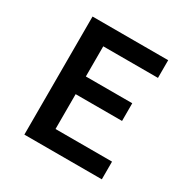

<svg xmlns="http://www.w3.org/2000/svg" viewBox="-151 -788 901 921"><g transform="rotate(30 300.0 -327.0)"><path d="M103 0V-654H522V-556H219V-389H476V-291H219V-98H532V0Z"/></g></svg>

Font: TypoPRO Source Code Pro
Style: Regular
Weight: 600
Monospace: yes
Designer: Paul D. Hunt, Teo Tuominen
Foundry: Adobe Systems Incorporated
Version: Version 2.010;PS 1.0;hotconv 1.0.84;makeotf.lib2.5.63406